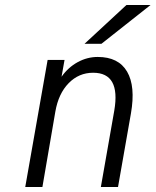

<svg xmlns="http://www.w3.org/2000/svg" viewBox="-20 -752 626 772"><path d="M81.5 0 171.5 -511H239.5L227.5 -443.5Q254 -481 292.2 -502Q330.5 -523 373 -523Q456.5 -523 491 -464Q525.5 -405 506.5 -296L454.5 0H385.5L439.5 -307.5Q465.5 -459.5 354.5 -459.5Q297 -459.5 256 -417.5Q215 -375.5 202.5 -303L150.5 0ZM320 -576 488.5 -732H585.5L388 -576Z"/></svg>

Font: Overpass Light
Style: Italic
Weight: 300
Italic angle: -10°
Designer: Delve Withrington, Dave Bailey, Thomas Jockin
Foundry: Delve Fonts LLC
Version: Version 4.000; ttfautohint (v1.8.3)